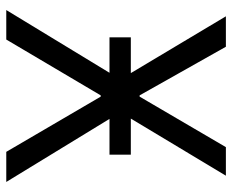

<svg xmlns="http://www.w3.org/2000/svg" viewBox="-84 -656 740 612"><g transform="rotate(90 286.0 -350.0)"><path d="M99 -329H212L12 0H106L284 -301H288L464 0H560L359 -329H473V-397H358L540 -700H449L288 -425H284L129 -700H32L213 -397H99Z"/></g></svg>

Font: Fixel Text Regular
Style: Regular
Weight: 400
Width: 4
Designer: AlfaBravo + MacPaw
Foundry: Kyrylo Tkachov, Marchela Mozhyna, Serhii Makarenko, Maria Weinstein, Zakhar Kryvoshyya
Version: Version 1.211